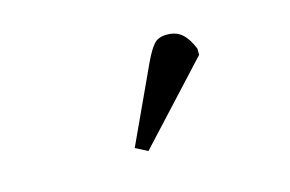

<svg xmlns="http://www.w3.org/2000/svg" viewBox="-44 -875 581 385"><g transform="rotate(-15 246.5 -682.0)"><path d="M225 -574 200 -587 274 -747Q285 -770 294 -780Q303 -790 321 -790Q340 -790 352 -779.5Q364 -769 373 -747V-734Z"/></g></svg>

Font: Literata 18pt Light
Style: Italic
Weight: 300
Italic angle: -2°
Designer: Latin by Veronika Burian and Jose Scaglione. Greek by Irene Vlachou. Cyrillic by Vera Evstafieva
Foundry: TypeTogether
Version: Version 3.103;gftools[0.9.29]